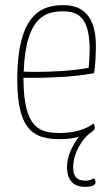

<svg xmlns="http://www.w3.org/2000/svg" viewBox="-20 -530 430 745"><path d="M227 -510C150 -510 47 -486 47 -221C47 -15 119 10 216 10C241 10 266 6 286 1C263 31 240 74 240 118C240 168 264 195 310 195C332 195 351 190 351 177C351 175 350 172 349 169C348 166 347 164 345 162C333 168 325 171 311 171C277 171 264 153 264 118C264 66 298 8 333 -16C338 -20 348 -27 348 -32C348 -36 347 -43 343 -51C313 -27 264 -14 215 -14C137 -14 71 -27 71 -228H104C158 -228 261 -230 345 -246C350 -276 352 -315 352 -354C352 -445 318 -510 227 -510ZM228 -486C306 -486 326 -430 328 -342C328 -318 327 -297 324 -267C261 -254 167 -251 112 -251C93 -251 79 -252 72 -252C80 -477 167 -486 228 -486Z"/></svg>

Font: Yanone Kaffeesatz Extra Light
Style: Regular
Weight: 200
Designer: Yanone (Cyrillic: Daniel Pouzeot & Huerta Tipografica)
Foundry: Yanone
Version: Version 1.100;PS 001.100;hotconv 1.0.70;makeotf.lib2.5.58329